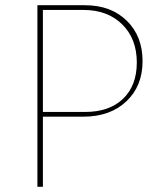

<svg xmlns="http://www.w3.org/2000/svg" viewBox="-20 -714 624 734"><path d="M123 0V-694H305Q404 -694 464.5 -635Q525 -576 525 -480Q525 -385 463 -326.5Q401 -268 299 -268H144V0ZM299 -676H144V-286H305Q398 -286 450.5 -336.5Q503 -387 503 -475Q503 -566 447 -621Q391 -676 299 -676Z"/></svg>

Font: Cantarell Thin
Style: Regular
Weight: 100
Designer: Dave Crossland, Nikolaus Waxweiler, Florian Fecher, Jacques Le Bailly, Eben Sorkin, Alexei Vanyashin, Alexios Zavras, Em
Version: Version 0.303